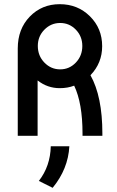

<svg xmlns="http://www.w3.org/2000/svg" viewBox="-20 -650 560 919"><path d="M413 -290Q470 -188 470 -11V0H375V-11Q375 -156 335 -240Q304 -228 266 -228Q207 -228 160 -265V0H65V-418Q65 -511 122.5 -570.5Q180 -630 266 -630Q352 -630 410.5 -572Q469 -514 469 -429Q469 -348 413 -290ZM161 -430Q161 -383 192.5 -350.5Q224 -318 268 -318Q312 -318 343 -350.5Q374 -383 374 -430Q374 -476 343 -508Q312 -540 268 -540Q224 -540 192.5 -508Q161 -476 161 -430ZM232 249 166 216Q221 145 223 50H312Q306 159 232 249Z"/></svg>

Font: Gulax
Style: Regular
Weight: 400
Designer: Morgan Gilbert
Foundry: VTF
Version: Version 1.001;hotconv 1.0.109;makeotfexe 2.5.65596